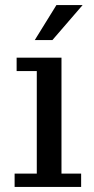

<svg xmlns="http://www.w3.org/2000/svg" viewBox="-20 -742 374 762"><path d="M118 -583 204 -722H308L188 -583ZM38 0V-53H126V-460H46V-513H224V-53H302V0Z"/></svg>

Font: Montagu Slab 16pt
Style: Regular
Weight: 400
Designer: Florian Karsten
Foundry: Florian Karsten
Version: Version 1.000; ttfautohint (v1.8.3)